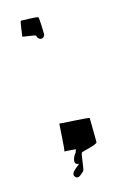

<svg xmlns="http://www.w3.org/2000/svg" viewBox="-94 -505 412 652"><g transform="rotate(-15 112.5 -179.0)"><path d="M38 -408C36 -406 85 -402 85 -398C85 -391 92 -384 99 -384C106 -384 112 -390 112 -397C112 -401 111 -454 108 -457C105 -460 52 -461 48 -461C44 -461 40 -410 38 -408ZM75 6C75 6 118 8 116 10C114 12 112 15 112 19C102 29 89 59 112 59C112 59 111 60 111 61C103 69 76 84 88 98C95 107 104 101 110 96L120 87C124 83 128 29 132 25C136 21 189 13 189 3L188 -81C188 -85 86 -88 84 -90C82 -92 79 6 75 6Z"/></g></svg>

Font: FailCity
Style: Regular
Weight: 400
Version: Version 1